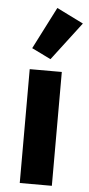

<svg xmlns="http://www.w3.org/2000/svg" viewBox="-57 -849 407 882"><g transform="rotate(5 147.0 -408.0)"><path d="M69 0V-525H217V0ZM160 -579 72 -622 171 -816 294 -755Z"/></g></svg>

Font: IBM Plex Thai
Style: Bold
Weight: 700
Designer: Mike Abbink, Paul van der Laan, Pieter van Rosmalen, Ben Mitchell, Mark Frömberg
Foundry: Bold Monday
Version: Version 1.0